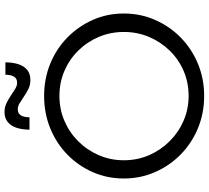

<svg xmlns="http://www.w3.org/2000/svg" viewBox="-57 -864 927 853"><g transform="rotate(-90 406.5 -437.5)"><path d="M407 -705Q483 -705 549.5 -678Q616 -651 666 -602Q716 -553 744.5 -489Q773 -425 773 -351Q773 -277 744.5 -212Q716 -147 666 -98Q616 -49 549.5 -21.5Q483 6 407 6Q330 6 263.5 -21.5Q197 -49 147 -98Q97 -147 68.5 -212Q40 -277 40 -351Q40 -425 68.5 -489.5Q97 -554 147 -602.5Q197 -651 263.5 -678Q330 -705 407 -705ZM407 -637Q348 -637 296.5 -615Q245 -593 205.5 -553.5Q166 -514 143.5 -462Q121 -410 121 -351Q121 -291 143.5 -239Q166 -187 206 -147Q246 -107 297.5 -85Q349 -63 407 -63Q466 -63 517.5 -85Q569 -107 608 -147Q647 -187 669 -239Q691 -291 691 -351Q691 -410 669 -462Q647 -514 608 -553.5Q569 -593 517.5 -615Q466 -637 407 -637ZM556 -877Q556 -847 548.5 -821.5Q541 -796 523.5 -781Q506 -766 477 -766Q456 -766 438.5 -774.5Q421 -783 405 -794Q389 -805 375 -813.5Q361 -822 348 -822Q328 -822 320 -807.5Q312 -793 312 -770H257Q257 -800 264.5 -825Q272 -850 289.5 -865.5Q307 -881 335 -881Q356 -881 374 -872.5Q392 -864 408 -853Q424 -842 438 -833.5Q452 -825 465 -825Q485 -825 493 -839.5Q501 -854 501 -877Z"/></g></svg>

Font: Alexandria Light
Style: Regular
Weight: 300
Designer: Mohamed Gaber
Foundry: Kief Type Foundry
Version: Version 5.100